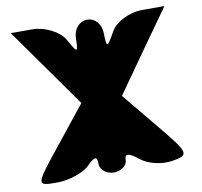

<svg xmlns="http://www.w3.org/2000/svg" viewBox="-79 -842 923 876"><g transform="rotate(-10 382.5 -404.0)"><path d="M288 -388 153 -219C19 -52 18 -50 117 -50C171 -50 240 -73 267 -100C305 -138 317 -138 317 -100C317 -73 347 -50 380 -50C413 -50 442 -72 442 -96C442 -128 461 -126 503 -92C538 -63 601 -48 651 -56C734 -70 731 -79 607 -229L476 -388C563 -512 650 -634 738 -758H634C576 -758 511 -726 488 -685C448 -614 446 -614 444 -685C443 -727 416 -758 380 -758C344 -758 316 -727 315 -685C313 -614 312 -614 272 -685C250 -724 182 -758 128 -758H26C114 -634 201 -512 288 -388Z"/></g></svg>

Font: Hussar Skorodowane
Style: Bold
Weight: 700
Foundry: Cannot Into Space Fonts
Version: Version 0.892